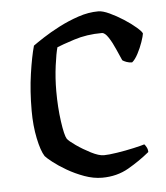

<svg xmlns="http://www.w3.org/2000/svg" viewBox="-43 -539 501 578"><g transform="rotate(-5 208.0 -250.0)"><path d="M243 0Q217 0 189.5 -10Q162 -20 138 -34Q114 -48 97.5 -61Q81 -74 76 -80Q65 -97 57 -135.5Q49 -174 49 -219Q49 -279 56.5 -330.5Q64 -382 73 -414Q84 -422 105.5 -436Q127 -450 155 -464.5Q183 -479 214 -489.5Q245 -500 275 -500Q288 -500 308.5 -490.5Q329 -481 350 -467.5Q371 -454 386 -441Q401 -428 403 -422Q402 -414 396 -396.5Q390 -379 381 -362Q372 -345 363 -338Q354 -338 346 -341Q338 -344 334 -347Q328 -360 319 -381Q310 -402 299.5 -418Q289 -434 280 -434Q234 -434 195.5 -421.5Q157 -409 143 -403Q138 -386 133 -348.5Q128 -311 128 -272Q128 -223 134 -180Q140 -137 147 -126Q152 -119 172 -105Q192 -91 215.5 -79Q239 -67 254 -67Q268 -67 294 -71Q320 -75 344.5 -80.5Q369 -86 378 -89Q381 -86 384.5 -79.5Q388 -73 388 -65Q359 -41 323.5 -20.5Q288 0 243 0Z"/></g></svg>

Font: Texturina 72pt
Style: Regular
Weight: 400
Designer: Guillermo Torres Carreño
Foundry: Omnibus-Type
Version: Version 1.002; ttfautohint (v1.8.3)